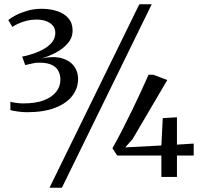

<svg xmlns="http://www.w3.org/2000/svg" viewBox="-20 -835 947 906"><path d="M107.5 -305.5Q87.5 -305.5 65.5 -308.5Q43.5 -311.5 29 -315.5V-354.5Q41 -351.5 58.2 -349.2Q75.5 -347 90.5 -347Q149.5 -347 188.2 -362.2Q227 -377.5 246 -402.8Q265 -428 265 -458.5Q265 -484 253.8 -503.2Q242.5 -522.5 216.5 -532Q190.5 -541.5 147 -538.5Q143 -537.5 133 -535.5Q123 -533.5 113.2 -531.2Q103.5 -529 99 -528L84.5 -568Q99.5 -570.5 114.5 -574.8Q129.5 -579 143.5 -584Q189.5 -600.5 215.2 -624.5Q241 -648.5 241 -680Q241 -701.5 228.2 -715.5Q215.5 -729.5 195 -736.2Q174.5 -743 152 -742.5Q119 -742.5 89 -732.2Q59 -722 38.5 -708L19 -740.5Q32 -751.5 56 -763.8Q80 -776 110.8 -784.8Q141.5 -793.5 176.5 -793.5Q217.5 -793.5 250.8 -782.2Q284 -771 303.2 -748.5Q322.5 -726 322.5 -691.5Q322.5 -657 300.2 -631Q278 -605 244.5 -587.2Q211 -569.5 177 -559.5Q232.5 -571 270.5 -560.5Q308.5 -550 328.2 -524.2Q348 -498.5 348.5 -465.5Q349 -419.5 321.5 -383.2Q294 -347 240 -326.2Q186 -305.5 107.5 -305.5ZM637.5 -815H696L272 51H213.5ZM741.5 0V-101H533L510.5 -135.5Q533 -175 556.2 -220.2Q579.5 -265.5 602 -312Q624.5 -358.5 644.8 -402.2Q665 -446 681 -482.5H702.5L769.5 -457.5L605.5 -178.5L571 -139.5L741.5 -148.5L748 -277.5L815 -281.5V-152.5L894 -157.5V-101H815V0Z"/></svg>

Font: Merriweather 48pt Light
Style: Regular
Weight: 300
Version: Version 2.100